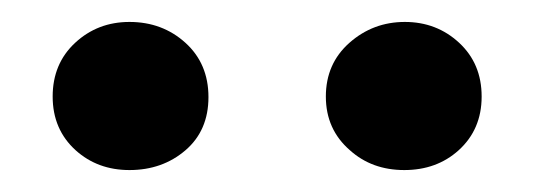

<svg xmlns="http://www.w3.org/2000/svg" viewBox="-20 -819 487 175"><path d="M98 -664Q69 -664 49 -682Q28 -701 28 -731Q28 -761 48.5 -780Q69 -799 98 -799Q128 -799 149 -780Q170 -761 170 -730.5Q170 -700 149 -682Q128 -664 98 -664ZM299 -682Q277 -701 277 -731Q277 -761 298.5 -780Q320 -799 349 -799Q378 -799 398.5 -780Q419 -761 419 -731Q419 -701 398 -682Q378 -664 348.5 -664Q319 -664 299 -682Z"/></svg>

Font: GenRyuMin TW B
Style: Regular
Weight: 700
Version: Version 1.501;PS 1;hotconv 16.6.51;makeotf.lib2.5.65220